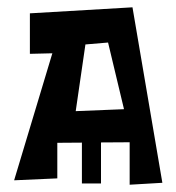

<svg xmlns="http://www.w3.org/2000/svg" viewBox="-20 -507 487 530"><path d="M428.2 -2.4 337.9 2.9V-114.3L258.8 -113.8V-0.5H206.1V-113.3L138.2 -112.8V-14.6L19 -9.3L124.5 -359.9L62.5 -358.4V-470.2L345.7 -486.8ZM189 -200.2 322.3 -205.6 278.3 -389.6 215.8 -384.3Z"/></svg>

Font: Some Time Later
Style: Regular
Weight: 400
Version: Version 003.300